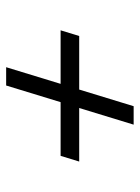

<svg xmlns="http://www.w3.org/2000/svg" viewBox="67 -578 465 640"><g transform="rotate(90 300.0 -257.5)"><path d="M203.5 -45 259 -226.5H80.5L99.5 -288.5H278L333.5 -470H395L339.5 -288.5H518L499 -226.5H320L264.5 -45Z"/></g></svg>

Font: Newsreader Caption
Style: Italic
Weight: 400
Italic angle: -17°
Designer: Hugues Gentile
Foundry: Production Type
Version: Version 1.001